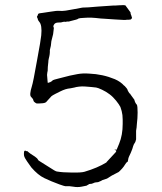

<svg xmlns="http://www.w3.org/2000/svg" viewBox="-20 -709 640 759"><path d="M441 -117Q443 -123 451 -141Q465 -175 465 -219V-236Q465 -245 464 -254Q462 -270 456 -286Q451 -296 439 -311Q427 -326 413 -336.5Q399 -347 383 -354.5Q367 -362 360 -363Q354 -364 341.5 -365Q329 -366 317 -367Q304 -368 292 -366.5Q280 -365 274 -363Q269 -362 259 -360Q248 -359 238.5 -356Q229 -353 218 -347.5Q207 -342 199 -338Q192 -334 188 -332L187 -331Q183 -329 181 -326L170 -314Q168 -311 162 -305Q158 -302 150 -301Q140 -300 135 -300Q130 -300 125 -300Q122 -301 118 -304Q113 -307 112 -312Q111 -317 109 -319Q107 -322 103 -326Q95 -333 106 -368Q111 -383 126 -468Q142 -554 143 -569Q147 -610 135 -623Q131 -628 130 -631Q130 -634 126 -642Q126 -644 128 -646Q130 -650 131 -654Q134 -657 148 -658Q164 -660 181 -663Q203 -667 216 -666Q225 -665 240 -667Q258 -670 274 -673Q302 -678 306 -679Q325 -679 367 -683Q422 -687 426 -687H434L449 -688Q472 -690 477 -687V-686Q480 -681 496 -660Q496 -659 496 -658Q496 -654 499 -648Q500 -646 502 -638Q502 -637 500 -635Q498 -633 497 -632Q494 -632 489 -631H483H482Q476 -629 436 -632Q400 -635 392 -635Q383 -635 358 -638Q340 -640 322 -639Q309 -638 306 -638Q296 -638 288 -635V-634Q281 -631 273.5 -629.5Q266 -628 256 -625L253 -624H246Q245 -624 241 -623Q238 -622 236 -623H235H234Q230 -623 224 -621Q222 -620 212 -620Q200 -620 195 -614Q188 -605 193 -599L190 -574L183 -546Q181 -531 181 -528Q177 -513 177 -511Q178 -496 173 -478Q171 -470 171 -463Q169 -448 169 -444V-443Q169 -426 167 -422Q165 -414 167 -401Q168 -393 168 -388L169 -381L174 -383Q176 -383 178 -384Q186 -388 189 -392Q193 -394 209 -398Q233 -404 256 -410Q279 -415 286 -416Q307 -420 333 -418Q359 -417 384.5 -411.5Q410 -406 434 -396Q457 -386 471 -370H472Q483 -359 485 -352V-351L491 -341L497 -336L496 -337L495 -338V-337Q496 -336 500 -330L508 -319L511 -315Q514 -302 521 -295Q524 -290 524 -264Q524 -242 521 -218Q520 -211 520 -205Q519 -200 518 -192V-191Q518 -183 518 -178Q518 -166 518 -158Q517 -153 515 -148Q511 -142 509 -138Q507 -134 503 -120Q498 -108 497 -105L490 -90Q487 -83 487 -80Q486 -73 485 -70Q479 -67 474 -58Q470 -51 463 -43Q452 -31 449 -29L422 -15Q418 -13 403 -3L382 4V5Q373 9 368 11Q361 12 359 12H358Q352 13 347 16H346Q344 18 336 18Q332 18 329 21Q328 22 327 22Q324 24 322 25Q318 26 302 29Q286 32 270 29Q254 26 238 27Q235 27 215 20Q182 8 155 -5Q130 -17 104 -47Q97 -56 87 -71Q77 -85 75 -94V-95Q74 -99 75 -108Q75 -112 79 -114Q83 -111 89 -111Q90 -110 92 -108Q97 -104 101 -101Q107 -97 118 -90Q128 -83 130 -78Q131 -75 135 -73Q137 -72 138 -71Q164 -55 173 -49Q200 -31 205 -31Q229 -27 261 -27Q301 -26 314 -30Q365 -45 401 -67V-68L438 -108L440 -113L432 -118ZM190 -574V-573Z"/></svg>

Font: ToneOZ-Tsuipita-TC
Style: Tsuipita-TC
Weight: 400
Designer: :Jeffrey Xuan (Chih-Lin Hsuan)  :
Foundry: jeffreyx@gmail.com, cjkFonts.io
Version: Version 0.24071